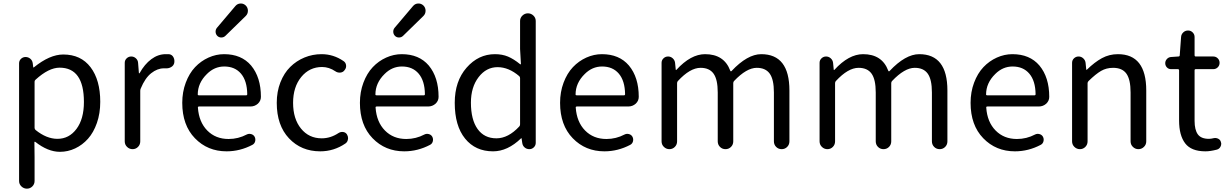

<svg xmlns="http://www.w3.org/2000/svg" viewBox="-20 -874 7197 1125"><path d="M91.8 186.5V-502.9Q91.8 -518.6 103 -529.3Q114.3 -540 129.9 -540Q145.5 -540 157.7 -529.8Q169.9 -519.5 171.9 -502.9L174.8 -479.5Q174.8 -478.5 176.3 -478.5Q177.7 -478.5 178.7 -479.5Q271.5 -554.7 350.6 -554.7Q454.1 -554.7 510.7 -480Q567.4 -405.3 567.4 -277.3Q567.4 -210 547.9 -153.8Q528.3 -97.7 495.6 -61Q462.9 -24.4 420.4 -4.4Q377.9 15.6 331.1 15.6Q260.7 15.6 186.5 -43Q184.6 -43.9 182.6 -43Q180.7 -42 181.6 -40L182.6 47.9V186.5Q182.6 205.1 169.4 218.3Q156.2 231.4 137.7 231.4Q119.1 231.4 105.5 218.3Q91.8 205.1 91.8 186.5ZM316.4 -60.5Q384.8 -60.5 428.2 -118.7Q471.7 -176.8 471.7 -276.4Q471.7 -477.5 329.1 -477.5Q265.6 -477.5 188.5 -407.2Q182.6 -402.3 182.6 -395.5V-125Q182.6 -117.2 188.5 -112.3Q252.9 -60.5 316.4 -60.5Z M710.9 -45.9V-505.9Q710.9 -521.5 722.2 -532.2Q733.4 -543 749 -543Q764.6 -543 776.4 -532.2Q788.1 -521.5 789.1 -505.9L793.9 -445.3Q793.9 -444.3 795.4 -444.3Q796.9 -444.3 797.9 -445.3Q827.1 -498 866.7 -527.3Q906.2 -556.6 951.2 -556.6Q961.9 -556.6 969.7 -556.6Q987.3 -554.7 996.1 -539.1Q1002 -528.3 1002 -516.6Q1002 -510.7 1001 -504.9Q997.1 -489.3 983.4 -481.4Q970.7 -473.6 956.1 -473.6Q954.1 -473.6 952.1 -473.6Q946.3 -473.6 939.5 -473.6Q902.3 -473.6 866.2 -445.3Q830.1 -417 804.7 -355.5Q801.8 -349.6 801.8 -341.8V-45.9Q801.8 -26.4 788.6 -13.2Q775.4 0 756.8 0Q738.3 0 724.6 -13.2Q710.9 -26.4 710.9 -45.9Z M1307.6 12.7Q1196.3 12.7 1122.1 -64Q1047.9 -140.6 1047.9 -271.5Q1047.9 -335 1068.4 -389.6Q1088.9 -444.3 1123 -480.5Q1157.2 -516.6 1201.7 -536.6Q1246.1 -556.6 1293 -556.6Q1394.5 -556.6 1451.2 -490.2Q1508.8 -420.9 1508.8 -306.6Q1508.8 -283.2 1491.2 -266.6Q1472.7 -250 1447.3 -250H1146.5Q1138.7 -250 1139.6 -243.2Q1145.5 -159.2 1194.3 -109.4Q1243.2 -59.6 1319.3 -59.6Q1376 -59.6 1425.8 -85.9Q1437.5 -91.8 1451.2 -88.4Q1464.8 -85 1471.7 -73.2Q1478.5 -60.5 1475.1 -46.4Q1471.7 -32.2 1459 -25.4Q1386.7 12.7 1307.6 12.7ZM1138.7 -320.3Q1138.7 -315.4 1145.5 -315.4H1421.9Q1428.7 -315.4 1428.7 -322.3Q1427.7 -400.4 1392.1 -442.4Q1356.4 -484.4 1293.9 -484.4Q1236.3 -484.4 1192.4 -440.4Q1138.7 -387.7 1138.7 -320.3ZM1300.8 -664.1Q1291 -654.3 1276.4 -654.3Q1263.7 -654.3 1253.9 -663.1Q1243.2 -673.8 1243.2 -688.5Q1243.2 -701.2 1251 -710.9L1359.4 -838.9Q1371.1 -852.5 1388.7 -853.5Q1390.6 -853.5 1391.6 -853.5Q1407.2 -853.5 1419.9 -841.8Q1432.6 -829.1 1432.6 -811Q1432.6 -793 1419.9 -780.3Z M1856.4 12.7Q1745.1 12.7 1673.3 -63.5Q1601.6 -139.6 1601.6 -271.5Q1601.6 -336.9 1623 -391.6Q1644.5 -446.3 1680.7 -481.9Q1716.8 -517.6 1764.2 -537.1Q1811.5 -556.6 1864.3 -556.6Q1933.6 -556.6 1992.2 -516.6Q2005.9 -507.8 2007.8 -491.7Q2009.8 -475.6 1999 -462.9Q1990.2 -450.2 1974.1 -448.7Q1958 -447.3 1945.3 -456.1Q1908.2 -481.4 1867.2 -481.4Q1793 -481.4 1745.1 -422.9Q1697.3 -364.3 1697.3 -271.5Q1697.3 -177.7 1743.7 -120.6Q1790 -63.5 1865.2 -63.5Q1917 -63.5 1963.9 -94.7Q1976.6 -102.5 1990.7 -100.6Q2004.9 -98.6 2012.7 -86.9Q2019.5 -76.2 2019.5 -64.5Q2019.5 -61.5 2018.6 -57.6Q2016.6 -42 2003.9 -33.2Q1936.5 12.7 1856.4 12.7Z M2348.6 12.7Q2237.3 12.7 2163.1 -64Q2088.9 -140.6 2088.9 -271.5Q2088.9 -335 2109.4 -389.6Q2129.9 -444.3 2164.1 -480.5Q2198.2 -516.6 2242.7 -536.6Q2287.1 -556.6 2334 -556.6Q2435.5 -556.6 2492.2 -490.2Q2549.8 -420.9 2549.8 -306.6Q2549.8 -283.2 2532.2 -266.6Q2513.7 -250 2488.3 -250H2187.5Q2179.7 -250 2180.7 -243.2Q2186.5 -159.2 2235.4 -109.4Q2284.2 -59.6 2360.4 -59.6Q2417 -59.6 2466.8 -85.9Q2478.5 -91.8 2492.2 -88.4Q2505.9 -85 2512.7 -73.2Q2519.5 -60.5 2516.1 -46.4Q2512.7 -32.2 2500 -25.4Q2427.7 12.7 2348.6 12.7ZM2179.7 -320.3Q2179.7 -315.4 2186.5 -315.4H2462.9Q2469.7 -315.4 2469.7 -322.3Q2468.8 -400.4 2433.1 -442.4Q2397.5 -484.4 2335 -484.4Q2277.3 -484.4 2233.4 -440.4Q2179.7 -387.7 2179.7 -320.3ZM2341.8 -664.1Q2332 -654.3 2317.4 -654.3Q2304.7 -654.3 2294.9 -663.1Q2284.2 -673.8 2284.2 -688.5Q2284.2 -701.2 2292 -710.9L2400.4 -838.9Q2412.1 -852.5 2429.7 -853.5Q2431.6 -853.5 2432.6 -853.5Q2448.2 -853.5 2460.9 -841.8Q2473.6 -829.1 2473.6 -811Q2473.6 -793 2460.9 -780.3Z M2869.1 12.7Q2765.6 12.7 2705.1 -62Q2644.5 -136.7 2644.5 -271.5Q2644.5 -398.4 2713.9 -477.5Q2783.2 -556.6 2879.9 -556.6Q2922.9 -556.6 2956.5 -542.5Q2990.2 -528.3 3027.3 -498Q3029.3 -496.1 3030.8 -497.1Q3032.2 -498 3032.2 -500L3027.3 -586.9V-751Q3027.3 -769.5 3041 -782.7Q3054.7 -795.9 3073.2 -795.9Q3091.8 -795.9 3105.5 -782.7Q3119.1 -769.5 3119.1 -751V-37.1Q3119.1 -21.5 3107.9 -10.7Q3096.7 0 3082 0Q3065.4 0 3053.7 -10.3Q3042 -20.5 3040 -37.1L3036.1 -63.5Q3036.1 -64.5 3035.2 -64.5Q3034.2 -64.5 3033.2 -63.5Q2954.1 12.7 2869.1 12.7ZM2888.7 -63.5Q2958 -63.5 3022.5 -132.8Q3027.3 -137.7 3027.3 -145.5V-416Q3027.3 -422.9 3022.5 -427.7Q2960.9 -480.5 2895.5 -480.5Q2829.1 -480.5 2784.2 -421.9Q2739.3 -363.3 2739.3 -272.5Q2739.3 -172.9 2778.3 -118.2Q2817.4 -63.5 2888.7 -63.5Z M3521.5 12.7Q3410.2 12.7 3335.9 -64Q3261.7 -140.6 3261.7 -271.5Q3261.7 -335 3282.2 -389.6Q3302.7 -444.3 3336.9 -480.5Q3371.1 -516.6 3415.5 -536.6Q3460 -556.6 3506.8 -556.6Q3608.4 -556.6 3665 -490.2Q3722.7 -420.9 3722.7 -306.6Q3722.7 -283.2 3705.1 -266.6Q3686.5 -250 3661.1 -250H3360.4Q3352.5 -250 3353.5 -243.2Q3359.4 -159.2 3408.2 -109.4Q3457 -59.6 3533.2 -59.6Q3589.8 -59.6 3639.6 -85.9Q3651.4 -91.8 3665 -88.4Q3678.7 -85 3685.5 -73.2Q3692.4 -60.5 3689 -46.4Q3685.5 -32.2 3672.9 -25.4Q3600.6 12.7 3521.5 12.7ZM3352.5 -320.3Q3352.5 -315.4 3359.4 -315.4H3635.7Q3642.6 -315.4 3642.6 -322.3Q3642.6 -322.3 3642.6 -322.3Q3641.6 -400.4 3606 -442.4Q3570.3 -484.4 3507.8 -484.4Q3450.2 -484.4 3406.2 -440.4Q3352.5 -387.7 3352.5 -320.3Z M3856.4 -45.9V-505.9Q3856.4 -521.5 3867.7 -532.2Q3878.9 -543 3894.5 -543Q3910.2 -543 3921.9 -532.2Q3933.6 -521.5 3935.5 -505.9L3939.5 -465.8Q3939.5 -463.9 3940.9 -463.9Q3942.4 -463.9 3943.4 -464.8Q4027.3 -556.6 4111.3 -556.6Q4222.7 -556.6 4258.8 -460Q4261.7 -453.1 4266.6 -458Q4359.4 -556.6 4440.4 -556.6Q4605.5 -556.6 4605.5 -343.8V-45.9Q4605.5 -26.4 4592.3 -13.2Q4579.1 0 4560.1 0Q4541 0 4527.8 -13.2Q4514.6 -26.4 4514.6 -45.9V-332Q4514.6 -408.2 4490.2 -442.4Q4465.8 -476.6 4414.1 -476.6Q4354.5 -476.6 4281.2 -399.4Q4276.4 -394.5 4276.4 -386.7V-45.9Q4276.4 -26.4 4263.2 -13.2Q4250 0 4231 0Q4211.9 0 4198.7 -13.2Q4185.5 -26.4 4185.5 -45.9V-332Q4185.5 -408.2 4161.1 -442.4Q4136.7 -476.6 4085 -476.6Q4023.4 -476.6 3952.1 -399.4Q3947.3 -394.5 3947.3 -386.7V-45.9Q3947.3 -26.4 3934.1 -13.2Q3920.9 0 3902.3 0Q3883.8 0 3870.1 -13.2Q3856.4 -26.4 3856.4 -45.9Z M4782.2 -45.9V-505.9Q4782.2 -521.5 4793.5 -532.2Q4804.7 -543 4820.3 -543Q4835.9 -543 4847.7 -532.2Q4859.4 -521.5 4861.3 -505.9L4865.2 -465.8Q4865.2 -463.9 4866.7 -463.9Q4868.2 -463.9 4869.1 -464.8Q4953.1 -556.6 5037.1 -556.6Q5148.4 -556.6 5184.6 -460Q5187.5 -453.1 5192.4 -458Q5285.2 -556.6 5366.2 -556.6Q5531.2 -556.6 5531.2 -343.8V-45.9Q5531.2 -26.4 5518.1 -13.2Q5504.9 0 5485.8 0Q5466.8 0 5453.6 -13.2Q5440.4 -26.4 5440.4 -45.9V-332Q5440.4 -408.2 5416 -442.4Q5391.6 -476.6 5339.8 -476.6Q5280.3 -476.6 5207 -399.4Q5202.1 -394.5 5202.1 -386.7V-45.9Q5202.1 -26.4 5189 -13.2Q5175.8 0 5156.7 0Q5137.7 0 5124.5 -13.2Q5111.3 -26.4 5111.3 -45.9V-332Q5111.3 -408.2 5086.9 -442.4Q5062.5 -476.6 5010.7 -476.6Q4949.2 -476.6 4877.9 -399.4Q4873 -394.5 4873 -386.7V-45.9Q4873 -26.4 4859.9 -13.2Q4846.7 0 4828.1 0Q4809.6 0 4795.9 -13.2Q4782.2 -26.4 4782.2 -45.9Z M5926.8 12.7Q5815.4 12.7 5741.2 -64Q5667 -140.6 5667 -271.5Q5667 -335 5687.5 -389.6Q5708 -444.3 5742.2 -480.5Q5776.4 -516.6 5820.8 -536.6Q5865.2 -556.6 5912.1 -556.6Q6013.7 -556.6 6070.3 -490.2Q6127.9 -420.9 6127.9 -306.6Q6127.9 -283.2 6110.4 -266.6Q6091.8 -250 6066.4 -250H5765.6Q5757.8 -250 5758.8 -243.2Q5764.6 -159.2 5813.5 -109.4Q5862.3 -59.6 5938.5 -59.6Q5995.1 -59.6 6044.9 -85.9Q6056.6 -91.8 6070.3 -88.4Q6084 -85 6090.8 -73.2Q6097.7 -60.5 6094.2 -46.4Q6090.8 -32.2 6078.1 -25.4Q6005.9 12.7 5926.8 12.7ZM5757.8 -320.3Q5757.8 -315.4 5764.6 -315.4H6041Q6047.9 -315.4 6047.9 -322.3Q6047.9 -322.3 6047.9 -322.3Q6046.9 -400.4 6011.2 -442.4Q5975.6 -484.4 5913.1 -484.4Q5855.5 -484.4 5811.5 -440.4Q5757.8 -387.7 5757.8 -320.3Z M6261.7 -45.9V-505.9Q6261.7 -521.5 6272.9 -532.2Q6284.2 -543 6299.8 -543Q6315.4 -543 6327.1 -532.2Q6338.9 -521.5 6340.8 -505.9L6344.7 -466.8Q6344.7 -464.8 6346.2 -464.8Q6347.7 -464.8 6348.6 -465.8Q6393.6 -509.8 6436.5 -533.2Q6479.5 -556.6 6530.3 -556.6Q6696.3 -556.6 6696.3 -343.8V-45.9Q6696.3 -26.4 6682.6 -13.2Q6668.9 0 6650.4 0Q6631.8 0 6618.2 -13.2Q6604.5 -26.4 6604.5 -45.9V-332Q6604.5 -408.2 6580.1 -442.4Q6555.7 -476.6 6502 -476.6Q6462.9 -476.6 6431.6 -458.5Q6400.4 -440.4 6358.4 -399.4Q6352.5 -393.6 6352.5 -386.7V-45.9Q6352.5 -26.4 6339.4 -13.2Q6326.2 0 6307.6 0Q6289.1 0 6275.4 -13.2Q6261.7 -26.4 6261.7 -45.9Z M7043 12.7Q6960 12.7 6924.3 -34.2Q6888.7 -81.1 6888.7 -168V-461.9Q6888.7 -468.8 6880.9 -468.8H6841.8Q6827.1 -468.8 6817.4 -479Q6807.6 -489.3 6807.6 -503.9Q6807.6 -517.6 6817.4 -528.3Q6827.1 -539.1 6841.8 -540L6884.8 -543Q6892.6 -543 6892.6 -550.8L6900.4 -657.2Q6901.4 -672.9 6913.1 -684.1Q6924.8 -695.3 6941.4 -695.3Q6957 -695.3 6968.3 -684.1Q6979.5 -672.9 6979.5 -657.2V-550.8Q6979.5 -543 6986.3 -543H7088.9Q7104.5 -543 7115.2 -532.2Q7126 -521.5 7126 -505.9Q7126 -490.2 7115.2 -479.5Q7104.5 -468.8 7088.9 -468.8H6986.3Q6979.5 -468.8 6979.5 -461.9V-166Q6979.5 -113.3 6998.5 -86.9Q7017.6 -60.5 7063.5 -60.5Q7075.2 -60.5 7091.8 -64.5Q7105.5 -67.4 7118.2 -61Q7130.9 -54.7 7133.8 -41Q7135.7 -36.1 7135.7 -31.2Q7135.7 -22.5 7130.9 -13.7Q7124 -1 7109.4 2.9Q7071.3 12.7 7043 12.7Z"/></svg>

Font: Gen Jyuu Gothic Regular
Style: Regular
Weight: 400
Designer: [Source Han Sans]
Ryoko NISHIZUKA  (kana & ideographs); Paul D. Hunt (Latin, Greek & Cyrillic); Wenlong ZHANG  (bopomofo
Version: Version 1.002.20150607